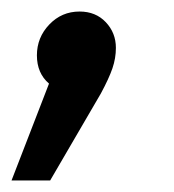

<svg xmlns="http://www.w3.org/2000/svg" viewBox="-40 -147 301 333"><path d="M98 -127Q126 -127 143.5 -108.5Q161 -90 161 -64Q161 -46 155 -28.5Q149 -11 135 15L47 166H-20L45 -2Q24 -20 24 -51Q24 -82 45.5 -104.5Q67 -127 98 -127Z"/></svg>

Font: Fira Sans Variable
Style: Italic
Weight: 397
Italic angle: -8°
Designer: Carrois Corporate & Edenspiekermann AG
Foundry: Carrois Corporate GbR & Edenspiekermann AG
Version: Version 4.202